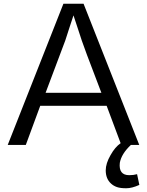

<svg xmlns="http://www.w3.org/2000/svg" viewBox="-20 -779 790 1032"><path d="M729 214.8Q689.5 232.9 658.4 232.9Q627.4 232.9 608.9 226.6Q590.3 220.2 577.1 208Q548.3 182.1 548.3 136.7Q548.3 99.6 574.2 54.7Q598.1 11.7 628.4 -9.3L553.2 -210.4H196.3L118.7 0H21.5L320.8 -758.8H429.2L728.5 0H683.6Q632.8 47.4 624 96.2Q616.7 162.6 674.8 162.6Q698.2 162.6 716.8 157.2ZM524.9 -280.3 447.3 -484.4Q430.7 -528.8 419.4 -561.5L397.9 -627Q387.7 -659.7 375 -696.3Q363.8 -664.1 353.5 -631.3L331.1 -562L225.1 -280.3Z"/></svg>

Font: Duru Sans
Style: Regular
Weight: 400
Designer: Onur Yazõcõgil
Foundry: Onur Yazõcõgil
Version: Version 1.002